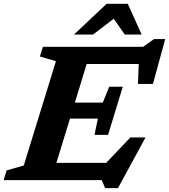

<svg xmlns="http://www.w3.org/2000/svg" viewBox="-44 -955 896 1018"><path d="M513.5 42.5 495.5 0H-24.5L-9 -51.5L82 -77.5L252.5 -630.5L167.5 -655.5L183.5 -707H715L773 -748H832L767 -510H687.5L691.5 -615.5H415.5L353 -411H501L535 -495H607L529 -240H457L475 -326H327L255 -91.5H519L647 -226H727.5L581.5 42.5ZM348.5 -772 521.5 -935H633.5L707 -772H617.5L559 -855.5L449.5 -772Z"/></svg>

Font: Newsreader 6pt SemiBold
Style: Italic
Weight: 600
Italic angle: -17°
Designer: Hugues Gentile
Foundry: Production Type
Version: Version 1.003; ttfautohint (v1.8.3)